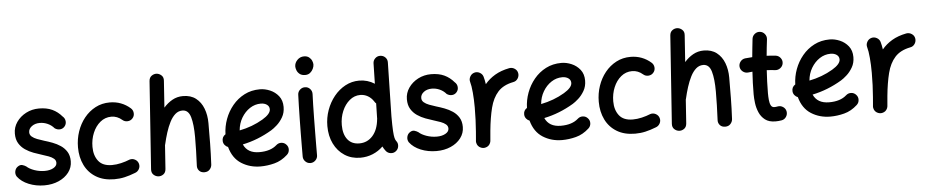

<svg xmlns="http://www.w3.org/2000/svg" viewBox="-44 -1094 7141 1477"><g transform="rotate(-5 3526.5 -356.0)"><path d="M443.8 -390.1Q429.7 -373 408.2 -371.1Q386.7 -369.1 366.7 -382.8Q346.2 -407.2 316.9 -420.4Q287.6 -433.6 255.9 -433.6Q218.8 -433.6 193.8 -414.6Q168.9 -395.5 168.9 -368.7Q168.9 -348.6 184.6 -335.2Q200.2 -321.8 225.1 -312.3Q250 -302.7 277.3 -294.4Q307.6 -285.6 340.8 -273.2Q374 -260.7 402.8 -241.5Q431.6 -222.2 450 -192.6Q468.3 -163.1 468.3 -119.6Q468.3 -71.8 439.5 -33.7Q410.6 4.4 361.3 26.1Q312 47.9 250.5 47.9Q185.5 47.9 129.9 25.1Q74.2 2.4 43.9 -38.1Q31.7 -57.1 36.4 -79.8Q41 -102.5 59.6 -114.7Q78.1 -127.4 95.2 -122.3Q112.3 -117.2 124 -108.9Q145 -89.4 183.3 -75.9Q221.7 -62.5 263.2 -62.5Q302.2 -62.5 329.6 -77.6Q356.9 -92.8 356.9 -117.2Q356.9 -136.7 341.8 -149.4Q326.7 -162.1 302.7 -171.1Q278.8 -180.2 252 -188Q221.7 -197.3 188 -209.7Q154.3 -222.2 124.8 -242.2Q95.2 -262.2 76.7 -292.7Q58.1 -323.2 58.1 -368.7Q58.1 -417 85.7 -457Q113.3 -497.1 159.2 -521Q205.1 -544.9 259.8 -544.9Q318.8 -544.9 361.6 -524.9Q404.3 -504.9 436 -467.3Q453.6 -452.6 455.8 -429.9Q458 -407.2 443.8 -390.1Z M969.7 -406.7Q955.1 -389.6 931.9 -387.9Q908.7 -386.2 891.6 -400.9Q854 -433.6 808.6 -433.6Q759.8 -433.6 722.7 -402.8Q685.5 -372.1 664.8 -322.3Q644 -272.5 644 -214.4Q644 -147.9 677.2 -105.2Q710.4 -62.5 782.2 -62.5Q815.9 -62.5 852.3 -71Q888.7 -79.6 919.4 -92.3Q941.4 -99.1 961.9 -88.1Q982.4 -77.1 988.8 -55.2Q995.1 -33.2 984.1 -13.2Q973.1 6.8 951.7 13.7Q909.2 30.3 870.8 39.1Q832.5 47.9 791 47.9Q708 47.9 650.1 12.9Q592.3 -22 562.5 -82.8Q532.7 -143.6 532.7 -220.7Q532.7 -284.7 552.5 -342.8Q572.3 -400.9 608.6 -446Q645 -491.2 695.1 -517.6Q745.1 -543.9 805.7 -543.9Q851.6 -543.9 891.4 -528.8Q931.2 -513.7 963.9 -484.9Q981 -470.2 982.9 -447Q984.9 -423.8 969.7 -406.7Z M1128.4 55.2Q1107.9 53.2 1092 38.1Q1076.2 22.9 1078.1 -3.9L1125.5 -680.7Q1127.4 -708 1145.8 -720.9Q1164.1 -733.9 1185.1 -732.4Q1205.6 -730.5 1221.9 -715.3Q1238.3 -700.2 1235.8 -672.9L1221.7 -467.3Q1251.5 -501.5 1288.8 -522.5Q1326.2 -543.5 1371.1 -543.5Q1431.2 -543.5 1470.5 -513.2Q1509.8 -482.9 1529.3 -431.9Q1548.8 -380.9 1548.8 -319.3Q1548.8 -241.7 1547.9 -161.6Q1546.9 -81.5 1542.5 0.5Q1541.5 21 1526.6 37.8Q1511.7 54.7 1485.8 54.7Q1459 54.7 1444.6 38.3Q1430.2 22 1431.2 0.5Q1434.1 -61.5 1435.5 -115.5Q1437 -169.4 1437 -220.7Q1437 -318.4 1420.4 -375.7Q1403.8 -433.1 1357.4 -433.1Q1326.2 -433.1 1302 -411.9Q1277.8 -390.6 1259.5 -354.7Q1241.2 -318.8 1227.3 -275.1Q1213.4 -231.4 1203.1 -186Q1202.6 -182.6 1201.2 -179.7L1188.5 3.9Q1186.5 31.2 1168.2 44.2Q1149.9 57.1 1128.4 55.2Z M2128.4 -22.9Q2082 19.5 2027.3 33.7Q1972.7 47.9 1919.9 47.9Q1837.4 47.9 1772.2 6.6Q1707 -34.7 1683.1 -123Q1668 -128.4 1657.5 -141.6Q1647 -154.8 1646 -171.9Q1644 -204.6 1671.9 -222.2Q1673.3 -281.7 1694.3 -338.9Q1715.3 -396 1753.7 -442.4Q1792 -488.8 1845.5 -516.4Q1898.9 -543.9 1965.3 -543.9Q2003.9 -543.9 2043.2 -527.3Q2082.5 -510.7 2109.1 -477.3Q2135.7 -443.8 2135.7 -393.1Q2135.7 -348.1 2115.7 -313.7Q2095.7 -279.3 2069.6 -256.1Q2043.5 -232.9 2025.4 -222.2Q1916.5 -157.2 1797.9 -132.8Q1829.1 -62.5 1919.9 -62.5Q2006.8 -62.5 2054.2 -105Q2071.3 -120.6 2094.2 -119.4Q2117.2 -118.2 2132.3 -101.1Q2147.9 -84.5 2146.7 -61.3Q2145.5 -38.1 2128.4 -22.9ZM1962.4 -433.6Q1917 -433.6 1877.9 -408Q1838.9 -382.3 1813.2 -338.9Q1787.6 -295.4 1783.2 -242.2Q1832.5 -252 1878.2 -269Q1923.8 -286.1 1964.4 -310.1Q2028.3 -348.1 2028.3 -384.3Q2028.3 -407.2 2009.5 -420.4Q1990.7 -433.6 1962.4 -433.6Z M2252 -694.8Q2252 -722.2 2273.4 -744.4Q2294.9 -766.6 2325.2 -766.6Q2349.6 -766.6 2364.5 -754.6Q2379.4 -742.7 2386 -726.8Q2392.6 -710.9 2392.6 -698.2Q2392.6 -683.1 2384.5 -665.5Q2376.5 -647.9 2361.1 -635.5Q2345.7 -623 2322.8 -623Q2295.9 -623 2280.3 -635.7Q2264.6 -648.4 2258.3 -665.3Q2252 -682.1 2252 -694.8ZM2313.5 -529.3Q2336.4 -528.8 2351.8 -511.7Q2367.2 -494.6 2366.2 -471.7Q2364.7 -438 2363.5 -389.6Q2362.3 -341.3 2361.6 -286.6Q2360.8 -231.9 2360.4 -177.7Q2359.9 -123.5 2359.6 -77.1Q2359.4 -30.8 2359.4 0Q2359.4 22.5 2343 38.8Q2326.7 55.2 2303.7 55.2Q2281.2 55.2 2264.9 38.8Q2248.5 22.5 2248.5 0Q2248.5 -30.8 2248.8 -77.4Q2249 -124 2249.5 -178.5Q2250 -232.9 2251 -288.1Q2252 -343.3 2253.2 -392.3Q2254.4 -441.4 2255.9 -476.6Q2256.8 -499.5 2273.9 -514.9Q2291 -530.3 2313.5 -529.3Z M2731.9 -543.9Q2795.9 -543.9 2850.6 -509.3L2854 -666Q2854.5 -689 2871.1 -704.8Q2887.7 -720.7 2910.6 -719.7Q2933.6 -719.2 2949.5 -702.9Q2965.3 -686.5 2964.4 -663.6L2955.6 -249Q2955.6 -174.3 2958 -135.7Q2960.4 -97.2 2964.8 -81.1Q2969.2 -64.9 2975.1 -57.1Q2989.7 -40 2987.3 -16.6Q2984.9 6.8 2967.3 21Q2950.2 35.6 2926.8 33.2Q2903.3 30.8 2889.2 13.2Q2875.5 -3.9 2866.2 -23.4Q2831.5 10.7 2786.4 29.3Q2741.2 47.9 2690.9 47.9Q2621.6 47.9 2569.1 13.7Q2516.6 -20.5 2487.3 -80.1Q2458 -139.6 2458 -216.3Q2458 -280.3 2479 -339.1Q2500 -397.9 2537.4 -444.1Q2574.7 -490.2 2624.5 -517.1Q2674.3 -543.9 2731.9 -543.9ZM2569.3 -214.4Q2569.3 -143.6 2601.3 -103Q2633.3 -62.5 2692.4 -62.5Q2753.9 -62.5 2795.2 -108.6Q2836.4 -154.8 2844.2 -237.3Q2844.2 -239.3 2844.7 -240.7Q2844.7 -245.1 2844.7 -250L2847.2 -357.9Q2838.9 -364.7 2834 -374Q2815.9 -401.9 2789.1 -417.5Q2762.2 -433.1 2730.5 -433.1Q2684.6 -433.1 2647.9 -402.3Q2611.3 -371.6 2590.3 -321.8Q2569.3 -272 2569.3 -214.4Z M3471.2 -390.1Q3457 -373 3435.5 -371.1Q3414.1 -369.1 3394 -382.8Q3373.5 -407.2 3344.2 -420.4Q3314.9 -433.6 3283.2 -433.6Q3246.1 -433.6 3221.2 -414.6Q3196.3 -395.5 3196.3 -368.7Q3196.3 -348.6 3211.9 -335.2Q3227.5 -321.8 3252.4 -312.3Q3277.3 -302.7 3304.7 -294.4Q3335 -285.6 3368.2 -273.2Q3401.4 -260.7 3430.2 -241.5Q3459 -222.2 3477.3 -192.6Q3495.6 -163.1 3495.6 -119.6Q3495.6 -71.8 3466.8 -33.7Q3438 4.4 3388.7 26.1Q3339.4 47.9 3277.8 47.9Q3212.9 47.9 3157.2 25.1Q3101.6 2.4 3071.3 -38.1Q3059.1 -57.1 3063.7 -79.8Q3068.4 -102.5 3086.9 -114.7Q3105.5 -127.4 3122.6 -122.3Q3139.6 -117.2 3151.4 -108.9Q3172.4 -89.4 3210.7 -75.9Q3249 -62.5 3290.5 -62.5Q3329.6 -62.5 3356.9 -77.6Q3384.3 -92.8 3384.3 -117.2Q3384.3 -136.7 3369.1 -149.4Q3354 -162.1 3330.1 -171.1Q3306.2 -180.2 3279.3 -188Q3249 -197.3 3215.3 -209.7Q3181.6 -222.2 3152.1 -242.2Q3122.6 -262.2 3104 -292.7Q3085.4 -323.2 3085.4 -368.7Q3085.4 -417 3113 -457Q3140.6 -497.1 3186.5 -521Q3232.4 -544.9 3287.1 -544.9Q3346.2 -544.9 3388.9 -524.9Q3431.6 -504.9 3463.4 -467.3Q3481 -452.6 3483.2 -429.9Q3485.4 -407.2 3471.2 -390.1Z M3636.7 55.2Q3629.4 54.7 3622.6 51.8Q3622.1 51.8 3621.6 51.8Q3621.1 51.3 3620.6 51.3Q3593.8 40 3587.9 12.2Q3587.9 11.7 3587.9 11.2Q3587.4 10.7 3587.4 10.3Q3585.9 2.4 3586.9 -5.4Q3586.9 -7.8 3587.4 -9.8Q3588.9 -25.9 3590.1 -42Q3591.3 -58.1 3592.8 -74.7Q3596.2 -117.2 3598.1 -165Q3600.1 -212.9 3600.1 -259.8Q3600.1 -321.8 3595.2 -376.2Q3590.3 -430.7 3582 -458.5Q3575.7 -480 3586.9 -500.5Q3598.1 -521 3619.6 -527.3Q3641.1 -533.7 3661.6 -522.7Q3682.1 -511.7 3688.5 -490.2Q3695.8 -464.8 3700.7 -431.6Q3732.9 -470.7 3779.3 -498.3Q3825.7 -525.9 3890.6 -538.6Q3913.1 -542.5 3932.6 -529.8Q3952.1 -517.1 3956.1 -494.6Q3960 -472.2 3947.3 -452.6Q3934.6 -433.1 3912.1 -429.2Q3834.5 -414.1 3793 -367.9Q3751.5 -321.8 3732.7 -247.3Q3713.9 -172.9 3704.1 -72.3Q3701.2 -30.3 3697.3 5.4Q3696.8 12.7 3693.8 19.5Q3693.8 20 3693.8 20.5Q3693.4 21 3693.4 21.5Q3682.1 48.3 3654.3 54.2Q3653.8 54.2 3653.3 54.2Q3652.8 54.7 3652.3 54.7Q3644.5 56.2 3636.7 55.2Z M4456.5 -22.9Q4410.2 19.5 4355.5 33.7Q4300.8 47.9 4248 47.9Q4165.5 47.9 4100.3 6.6Q4035.2 -34.7 4011.2 -123Q3996.1 -128.4 3985.6 -141.6Q3975.1 -154.8 3974.1 -171.9Q3972.2 -204.6 4000 -222.2Q4001.5 -281.7 4022.5 -338.9Q4043.5 -396 4081.8 -442.4Q4120.1 -488.8 4173.6 -516.4Q4227.1 -543.9 4293.5 -543.9Q4332 -543.9 4371.3 -527.3Q4410.6 -510.7 4437.3 -477.3Q4463.9 -443.8 4463.9 -393.1Q4463.9 -348.1 4443.8 -313.7Q4423.8 -279.3 4397.7 -256.1Q4371.6 -232.9 4353.5 -222.2Q4244.6 -157.2 4126 -132.8Q4157.2 -62.5 4248 -62.5Q4335 -62.5 4382.3 -105Q4399.4 -120.6 4422.4 -119.4Q4445.3 -118.2 4460.4 -101.1Q4476.1 -84.5 4474.9 -61.3Q4473.6 -38.1 4456.5 -22.9ZM4290.5 -433.6Q4245.1 -433.6 4206.1 -408Q4167 -382.3 4141.4 -338.9Q4115.7 -295.4 4111.3 -242.2Q4160.6 -252 4206.3 -269Q4252 -286.1 4292.5 -310.1Q4356.4 -348.1 4356.4 -384.3Q4356.4 -407.2 4337.6 -420.4Q4318.8 -433.6 4290.5 -433.6Z M4991.2 -406.7Q4976.6 -389.6 4953.4 -387.9Q4930.2 -386.2 4913.1 -400.9Q4875.5 -433.6 4830.1 -433.6Q4781.2 -433.6 4744.1 -402.8Q4707 -372.1 4686.3 -322.3Q4665.5 -272.5 4665.5 -214.4Q4665.5 -147.9 4698.7 -105.2Q4731.9 -62.5 4803.7 -62.5Q4837.4 -62.5 4873.8 -71Q4910.2 -79.6 4940.9 -92.3Q4962.9 -99.1 4983.4 -88.1Q5003.9 -77.1 5010.3 -55.2Q5016.6 -33.2 5005.6 -13.2Q4994.6 6.8 4973.1 13.7Q4930.7 30.3 4892.3 39.1Q4854 47.9 4812.5 47.9Q4729.5 47.9 4671.6 12.9Q4613.8 -22 4584 -82.8Q4554.2 -143.6 4554.2 -220.7Q4554.2 -284.7 4574 -342.8Q4593.8 -400.9 4630.1 -446Q4666.5 -491.2 4716.6 -517.6Q4766.6 -543.9 4827.1 -543.9Q4873 -543.9 4912.8 -528.8Q4952.6 -513.7 4985.4 -484.9Q5002.4 -470.2 5004.4 -447Q5006.3 -423.8 4991.2 -406.7Z M5149.9 55.2Q5129.4 53.2 5113.5 38.1Q5097.7 22.9 5099.6 -3.9L5147 -680.7Q5148.9 -708 5167.2 -720.9Q5185.5 -733.9 5206.5 -732.4Q5227.1 -730.5 5243.4 -715.3Q5259.8 -700.2 5257.3 -672.9L5243.2 -467.3Q5272.9 -501.5 5310.3 -522.5Q5347.7 -543.5 5392.6 -543.5Q5452.6 -543.5 5491.9 -513.2Q5531.2 -482.9 5550.8 -431.9Q5570.3 -380.9 5570.3 -319.3Q5570.3 -241.7 5569.3 -161.6Q5568.4 -81.5 5564 0.5Q5563 21 5548.1 37.8Q5533.2 54.7 5507.3 54.7Q5480.5 54.7 5466.1 38.3Q5451.7 22 5452.6 0.5Q5455.6 -61.5 5457 -115.5Q5458.5 -169.4 5458.5 -220.7Q5458.5 -318.4 5441.9 -375.7Q5425.3 -433.1 5378.9 -433.1Q5347.7 -433.1 5323.5 -411.9Q5299.3 -390.6 5281 -354.7Q5262.7 -318.8 5248.8 -275.1Q5234.9 -231.4 5224.6 -186Q5224.1 -182.6 5222.7 -179.7L5210 3.9Q5208 31.2 5189.7 44.2Q5171.4 57.1 5149.9 55.2Z M5989.3 -393.6Q5986.3 -371.1 5968 -356.9Q5949.7 -342.8 5927.2 -345.2Q5897 -349.1 5862.8 -350.6Q5859.9 -306.6 5858.2 -262.2Q5856.4 -217.8 5856.4 -173.3Q5856.4 -146 5858.9 -120.4Q5861.3 -94.7 5869.9 -78.6Q5878.4 -62.5 5896.5 -62.5Q5908.2 -62.5 5922.9 -65.4Q5945.3 -69.3 5964.4 -56.2Q5983.4 -43 5987.3 -21Q5991.2 1.5 5978.3 20.8Q5965.3 40 5942.9 43.9Q5930.7 45.9 5918.9 46.9Q5907.2 47.9 5896.5 47.9Q5845.7 47.9 5815.7 24.7Q5785.6 1.5 5770.5 -33.9Q5755.4 -69.3 5750.7 -106.9Q5746.1 -144.5 5746.1 -173.3Q5746.1 -217.8 5747.6 -261.5Q5749 -305.2 5752 -348.6Q5734.9 -347.2 5718.8 -345.2Q5696.3 -342.8 5678 -356.9Q5659.7 -371.1 5656.7 -393.6Q5654.3 -416.5 5668.5 -434.6Q5682.6 -452.6 5705.1 -455.6Q5732.4 -458.5 5760.3 -460Q5763.7 -495.1 5767.3 -530.3Q5771 -565.4 5774.9 -600.1Q5777.8 -623 5795.9 -637.2Q5814 -651.4 5836.4 -648.9Q5859.4 -646 5873.5 -627.9Q5887.7 -609.9 5885.3 -587.4Q5881.3 -555.7 5877.9 -524.2Q5874.5 -492.7 5871.6 -460.9Q5908.2 -459.5 5941.4 -455.6Q5963.9 -452.6 5978 -434.3Q5992.2 -416 5989.3 -393.6Z M6528.3 -22.9Q6481.9 19.5 6427.2 33.7Q6372.6 47.9 6319.8 47.9Q6237.3 47.9 6172.1 6.6Q6106.9 -34.7 6083 -123Q6067.9 -128.4 6057.4 -141.6Q6046.9 -154.8 6045.9 -171.9Q6043.9 -204.6 6071.8 -222.2Q6073.2 -281.7 6094.2 -338.9Q6115.2 -396 6153.6 -442.4Q6191.9 -488.8 6245.4 -516.4Q6298.8 -543.9 6365.2 -543.9Q6403.8 -543.9 6443.1 -527.3Q6482.4 -510.7 6509 -477.3Q6535.6 -443.8 6535.6 -393.1Q6535.6 -348.1 6515.6 -313.7Q6495.6 -279.3 6469.5 -256.1Q6443.4 -232.9 6425.3 -222.2Q6316.4 -157.2 6197.8 -132.8Q6229 -62.5 6319.8 -62.5Q6406.7 -62.5 6454.1 -105Q6471.2 -120.6 6494.1 -119.4Q6517.1 -118.2 6532.2 -101.1Q6547.9 -84.5 6546.6 -61.3Q6545.4 -38.1 6528.3 -22.9ZM6362.3 -433.6Q6316.9 -433.6 6277.8 -408Q6238.8 -382.3 6213.1 -338.9Q6187.5 -295.4 6183.1 -242.2Q6232.4 -252 6278.1 -269Q6323.7 -286.1 6364.3 -310.1Q6428.2 -348.1 6428.2 -384.3Q6428.2 -407.2 6409.4 -420.4Q6390.6 -433.6 6362.3 -433.6Z M6702.6 55.2Q6695.3 54.7 6688.5 51.8Q6688 51.8 6687.5 51.8Q6687 51.3 6686.5 51.3Q6659.7 40 6653.8 12.2Q6653.8 11.7 6653.8 11.2Q6653.3 10.7 6653.3 10.3Q6651.9 2.4 6652.8 -5.4Q6652.8 -7.8 6653.3 -9.8Q6654.8 -25.9 6656 -42Q6657.2 -58.1 6658.7 -74.7Q6662.1 -117.2 6664.1 -165Q6666 -212.9 6666 -259.8Q6666 -321.8 6661.1 -376.2Q6656.2 -430.7 6647.9 -458.5Q6641.6 -480 6652.8 -500.5Q6664.1 -521 6685.5 -527.3Q6707 -533.7 6727.5 -522.7Q6748 -511.7 6754.4 -490.2Q6761.7 -464.8 6766.6 -431.6Q6798.8 -470.7 6845.2 -498.3Q6891.6 -525.9 6956.5 -538.6Q6979 -542.5 6998.5 -529.8Q7018.1 -517.1 7022 -494.6Q7025.9 -472.2 7013.2 -452.6Q7000.5 -433.1 6978 -429.2Q6900.4 -414.1 6858.9 -367.9Q6817.4 -321.8 6798.6 -247.3Q6779.8 -172.9 6770 -72.3Q6767.1 -30.3 6763.2 5.4Q6762.7 12.7 6759.8 19.5Q6759.8 20 6759.8 20.5Q6759.3 21 6759.3 21.5Q6748 48.3 6720.2 54.2Q6719.7 54.2 6719.2 54.2Q6718.8 54.7 6718.3 54.7Q6710.4 56.2 6702.6 55.2Z"/></g></svg>

Font: Mikhak-DS2-FD SemiBold
Style: Regular
Weight: 600
Designer: Amin Abedi
Version: Version 3.2